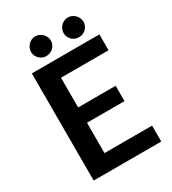

<svg xmlns="http://www.w3.org/2000/svg" viewBox="-214 -1012 1003 1122"><g transform="rotate(-30 287.5 -450.5)"><path d="M215.5 -616V-415.5H468.5V-312H215.5V-107.5H536.5V0H80.5V-723H536.5V-616ZM273 -833.5Q273 -820 267.5 -808Q262 -796 252.8 -787Q243.5 -778 231 -773Q218.5 -768 204.5 -768Q191.5 -768 179.8 -773Q168 -778 159 -787Q150 -796 144.5 -808Q139 -820 139 -833.5Q139 -847 144.5 -859.2Q150 -871.5 159 -880.8Q168 -890 179.8 -895.5Q191.5 -901 204.5 -901Q218.5 -901 231 -895.5Q243.5 -890 252.8 -880.8Q262 -871.5 267.5 -859.2Q273 -847 273 -833.5ZM493 -833.5Q493 -820 487.8 -808Q482.5 -796 473.2 -787Q464 -778 451.8 -773Q439.5 -768 426 -768Q412 -768 399.8 -773Q387.5 -778 378.5 -787Q369.5 -796 364.2 -808Q359 -820 359 -833.5Q359 -847 364.2 -859.2Q369.5 -871.5 378.5 -880.8Q387.5 -890 399.8 -895.5Q412 -901 426 -901Q439.5 -901 451.8 -895.5Q464 -890 473.2 -880.8Q482.5 -871.5 487.8 -859.2Q493 -847 493 -833.5Z"/></g></svg>

Font: LatoLatin
Style: Bold
Weight: 700
Designer: Lukasz Dziedzic with Adam Twardoch and Botio Nikoltchev
Foundry: tyPoland Lukasz Dziedzic
Version: Version 2.015; 2015-08-06; http://www.latofonts.com/